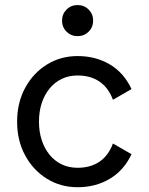

<svg xmlns="http://www.w3.org/2000/svg" viewBox="-20 -743 598 772"><path d="M136.7 -253.9Q136.7 -294.4 147.7 -328.1Q158.7 -361.8 179.2 -387Q199.7 -412.1 228.3 -425.8Q256.8 -439.5 292 -439.5Q343.8 -439.5 379.9 -415Q416 -390.6 434.1 -341.8L508.8 -384.8Q478.5 -450.2 421.6 -483.9Q364.7 -517.6 292 -517.6Q223.6 -517.6 168.5 -483.4Q113.3 -449.2 81.1 -389.6Q48.8 -330.1 48.8 -253.9Q48.8 -177.7 81.1 -118.2Q113.3 -58.6 168.5 -24.4Q223.6 9.8 292 9.8Q364.7 9.8 421.6 -24.2Q478.5 -58.1 508.8 -123L434.1 -166Q416 -117.2 379.9 -92.8Q343.8 -68.4 292 -68.4Q256.8 -68.4 228.3 -82Q199.7 -95.7 179.2 -120.8Q158.7 -146 147.7 -179.9Q136.7 -213.9 136.7 -253.9ZM229.5 -660.2Q229.5 -633.8 247.6 -615.7Q265.6 -597.7 292 -597.7Q318.4 -597.7 336.4 -615.7Q354.5 -633.8 354.5 -660.2Q354.5 -686.5 336.4 -704.6Q318.4 -722.7 292 -722.7Q265.6 -722.7 247.6 -704.6Q229.5 -686.5 229.5 -660.2Z"/></svg>

Font: Giphurs SC
Style: Regular
Weight: 400
Version: Version 0.920